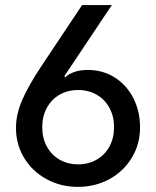

<svg xmlns="http://www.w3.org/2000/svg" viewBox="-20 -727 616 757"><path d="M43 -222.7Q43 -276.4 67.9 -333.7Q92.8 -391.1 145.5 -469.7L303.7 -707H420.9L233.4 -426.3L237.8 -422.4Q250 -435.1 272.5 -443.1Q294.9 -451.2 326.2 -451.2Q385.7 -451.2 432.6 -421.4Q479.5 -391.6 505.9 -339.8Q532.2 -288.1 532.2 -224.6Q532.2 -159.2 500 -105.5Q467.8 -51.8 411.6 -21Q355.5 9.8 287.1 9.8Q219.2 9.8 163.3 -20.8Q107.4 -51.3 75.2 -104.5Q43 -157.7 43 -222.7ZM429.7 -225.6Q429.7 -268.1 411.6 -301.5Q393.6 -335 361.3 -353.5Q329.1 -372.1 288.1 -372.1Q247.1 -372.1 214.8 -353.5Q182.6 -335 164.6 -301.5Q146.5 -268.1 146.5 -225.6Q146.5 -182.6 164.6 -149.4Q182.6 -116.2 214.8 -97.7Q247.1 -79.1 288.1 -79.1Q329.1 -79.1 361.3 -97.7Q393.6 -116.2 411.6 -149.4Q429.7 -182.6 429.7 -225.6Z"/></svg>

Font: Pretendard GOV Medium
Style: Regular
Weight: 500
Designer: Base glyphs from Inter by Rasmus Andersson; Hangeul glyphs from Noto Sans CJK(Source Han Sans) by Jang Soo-young and Kan
Foundry: Kil Hyung-jin
Version: Version 1.309